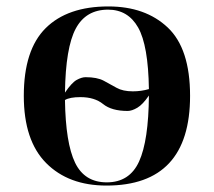

<svg xmlns="http://www.w3.org/2000/svg" viewBox="-20 -567 666 597"><path d="M311 10Q571 10 571 -269Q571 -416 501.5 -481.5Q432 -547 317 -547Q190 -547 122 -479.5Q54 -412 54 -269Q54 -130 123.5 -60Q193 10 311 10ZM182 -279Q184 -419 215.5 -478Q247 -537 316 -537Q378 -537 409.5 -481.5Q441 -426 443 -290Q419 -283 393 -283Q362 -283 342.5 -294Q323 -305 302.5 -316Q282 -327 246 -327Q234 -327 218.5 -318.5Q203 -310 182 -279ZM312 0Q243 0 213.5 -61Q184 -122 182 -256Q197 -265 230 -265Q274 -265 300.5 -243.5Q327 -222 377 -222Q390 -222 407 -232Q424 -242 443 -270Q442 -130 412.5 -65Q383 0 312 0Z"/></svg>

Font: Noto Serif Display Semi
Style: Regular
Weight: 600
Designer: Monotype Design Team
Foundry: Monotype Imaging Inc.
Version: Version 1.900